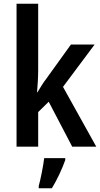

<svg xmlns="http://www.w3.org/2000/svg" viewBox="-20 -846 532 1021"><path d="M183 -472V-826H68V-66H183V-250L239 -305L364 -66H492L315 -384L483 -609H357L226 -427C209 -405 196 -383 179 -355H177C180 -395 183 -430 183 -472ZM327 5V-5H215C210 37 196 107 186 143V155H256C284 109 311 51 327 5Z"/></svg>

Font: Noto Sans Malayalam UI Condensed SemiBold
Style: Regular
Weight: 600
Width: 3
Designer: Jelle Bosma - Monotype Design Team
Foundry: Monotype Imaging Inc.
Version: Version 2.104